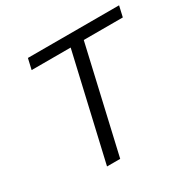

<svg xmlns="http://www.w3.org/2000/svg" viewBox="-154 -841 988 992"><g transform="rotate(-30 339.5 -345.0)"><path d="M209 0 353.5 -626H120.6L135.3 -689.9H679.2L664.6 -626H431.6L287.6 0Z"/></g></svg>

Font: HK Grotesk Italic
Style: Regular
Weight: 400
Italic angle: -13°
Designer: Alfredo Marco Pradil and Stefan Peev
Foundry: Hanken Design Co.
Version: Version 1.000;PS 001.000;hotconv 1.0.88;makeotf.lib2.5.64775